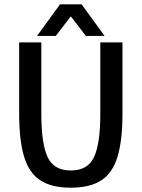

<svg xmlns="http://www.w3.org/2000/svg" viewBox="-20 -864 658 892"><path d="M549 -336Q549 -212 526 -136Q503 -60 450.5 -26Q398 8 309 8Q220 8 167.5 -26Q115 -60 92 -136Q69 -212 69 -336V-667H172V-336Q172 -197 201 -134.5Q230 -72 309 -72Q388 -72 417 -134.5Q446 -197 446 -336V-667H549ZM152 -697 259 -844H359L466 -697H379L309 -788L239 -697Z"/></svg>

Font: Epunda Sans Medium
Style: Regular
Weight: 500
Designer: Simon Atzbach
Foundry: typofactur
Version: Version 2.204; ttfautohint (v1.8.4.7-5d5b)